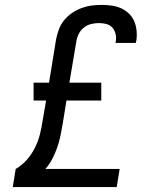

<svg xmlns="http://www.w3.org/2000/svg" viewBox="-20 -763 640 783"><path d="M32 0 44 -74Q70 -89 90 -112Q110 -135 123 -161.5Q136 -188 143 -216Q150 -244 154 -272L168 -353H117V-426H180L209 -604Q213 -624 220.5 -644Q228 -664 242 -681Q256 -698 274.5 -710.5Q293 -723 313.5 -730.5Q334 -738 354.5 -740.5Q375 -743 396 -743Q416 -743 436.5 -740Q457 -737 474.5 -729Q492 -721 506 -707.5Q520 -694 527.5 -676Q535 -658 537 -638Q539 -618 536 -597Q535 -595 534.5 -593Q534 -591 534 -588H451Q451 -590 451.5 -591Q452 -592 452 -593Q455 -609 451.5 -624Q448 -639 438.5 -650Q429 -661 414 -665Q399 -669 384 -669Q368 -669 351.5 -665Q335 -661 321.5 -650Q308 -639 300.5 -623.5Q293 -608 291 -592L263 -426H393V-353H251L236 -260Q232 -236 227 -211.5Q222 -187 214 -163.5Q206 -140 194 -116.5Q182 -93 165 -74H468L456 0Z"/></svg>

Font: Iosevka Curly Extended
Style: Italic
Weight: 400
Width: 7
Italic angle: -9°
Monospace: yes
Designer: Belleve Invis
Foundry: Belleve Invis
Version: Version 11.1.0; ttfautohint (v1.8.3)